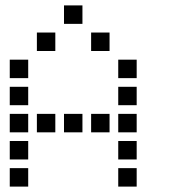

<svg xmlns="http://www.w3.org/2000/svg" viewBox="-20 -704 640 708"><path d="M217 -684Q216 -684 216 -684Q216 -684 216 -683V-617Q216 -616 216 -616Q216 -616 217 -616H283Q284 -616 284 -616Q284 -616 284 -617V-683Q284 -684 284 -684Q284 -684 283 -684ZM117 -584Q116 -584 116 -584Q116 -584 116 -583V-517Q116 -516 116 -516Q116 -516 117 -516H183Q184 -516 184 -516Q184 -516 184 -517V-583Q184 -584 184 -584Q184 -584 183 -584ZM317 -584Q316 -584 316 -584Q316 -584 316 -583V-517Q316 -516 316 -516Q316 -516 317 -516H383Q384 -516 384 -516Q384 -516 384 -517V-583Q384 -584 384 -584Q384 -584 383 -584ZM17 -484Q16 -484 16 -484Q16 -484 16 -483V-417Q16 -416 16 -416Q16 -416 17 -416H83Q84 -416 84 -416Q84 -416 84 -417V-483Q84 -484 84 -484Q84 -484 83 -484ZM417 -484Q416 -484 416 -484Q416 -484 416 -483V-417Q416 -416 416 -416Q416 -416 417 -416H483Q484 -416 484 -416Q484 -416 484 -417V-483Q484 -484 484 -484Q484 -484 483 -484ZM17 -384Q16 -384 16 -384Q16 -384 16 -383V-317Q16 -316 16 -316Q16 -316 17 -316H83Q84 -316 84 -316Q84 -316 84 -317V-383Q84 -384 84 -384Q84 -384 83 -384ZM417 -384Q416 -384 416 -384Q416 -384 416 -383V-317Q416 -316 416 -316Q416 -316 417 -316H483Q484 -316 484 -316Q484 -316 484 -317V-383Q484 -384 484 -384Q484 -384 483 -384ZM17 -284Q16 -284 16 -284Q16 -284 16 -283V-217Q16 -216 16 -216Q16 -216 17 -216H83Q84 -216 84 -216Q84 -216 84 -217V-283Q84 -284 84 -284Q84 -284 83 -284ZM117 -284Q116 -284 116 -284Q116 -284 116 -283V-217Q116 -216 116 -216Q116 -216 117 -216H183Q184 -216 184 -216Q184 -216 184 -217V-283Q184 -284 184 -284Q184 -284 183 -284ZM217 -284Q216 -284 216 -284Q216 -284 216 -283V-217Q216 -216 216 -216Q216 -216 217 -216H283Q284 -216 284 -216Q284 -216 284 -217V-283Q284 -284 284 -284Q284 -284 283 -284ZM317 -284Q316 -284 316 -284Q316 -284 316 -283V-217Q316 -216 316 -216Q316 -216 317 -216H383Q384 -216 384 -216Q384 -216 384 -217V-283Q384 -284 384 -284Q384 -284 383 -284ZM417 -284Q416 -284 416 -284Q416 -284 416 -283V-217Q416 -216 416 -216Q416 -216 417 -216H483Q484 -216 484 -216Q484 -216 484 -217V-283Q484 -284 484 -284Q484 -284 483 -284ZM17 -184Q16 -184 16 -184Q16 -184 16 -183V-117Q16 -116 16 -116Q16 -116 17 -116H83Q84 -116 84 -116Q84 -116 84 -117V-183Q84 -184 84 -184Q84 -184 83 -184ZM417 -184Q416 -184 416 -184Q416 -184 416 -183V-117Q416 -116 416 -116Q416 -116 417 -116H483Q484 -116 484 -116Q484 -116 484 -117V-183Q484 -184 484 -184Q484 -184 483 -184ZM17 -84Q16 -84 16 -84Q16 -84 16 -83V-17Q16 -16 16 -16Q16 -16 17 -16H83Q84 -16 84 -16Q84 -16 84 -17V-83Q84 -84 84 -84Q84 -84 83 -84ZM417 -84Q416 -84 416 -84Q416 -84 416 -83V-17Q416 -16 416 -16Q416 -16 417 -16H483Q484 -16 484 -16Q484 -16 484 -17V-83Q484 -84 484 -84Q484 -84 483 -84Z"/></svg>

Font: Doto SemiBold
Style: Regular
Weight: 600
Monospace: yes
Version: Version 1.000